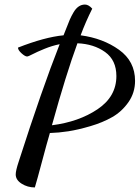

<svg xmlns="http://www.w3.org/2000/svg" viewBox="-20 -736 613 843"><path d="M49 30Q49 13 62 -26Q164 -344 242 -542Q208 -535 175 -521.5Q142 -508 123 -498Q104 -488 99 -488Q90 -488 74.5 -502Q59 -516 59 -527Q176 -573 259 -581Q263 -590 271.5 -612.5Q280 -635 286.5 -650Q293 -665 303 -682Q313 -699 325.5 -707.5Q338 -716 353 -716Q369 -716 385 -698Q356 -640 334 -581Q432 -568 502.5 -517.5Q573 -467 573 -381Q573 -329 544 -287.5Q515 -246 473 -222Q431 -198 376.5 -182Q322 -166 279.5 -159.5Q237 -153 199 -152Q186 -108 164.5 -27Q143 54 133 87Q101 87 75 70.5Q49 54 49 30ZM208 -186Q326 -201 408.5 -256.5Q491 -312 491 -402Q491 -472 441.5 -507.5Q392 -543 320 -546Q270 -410 208 -186Z"/></svg>

Font: TypoPRO Dancing Script
Style: Bold
Weight: 700
Designer: Pablo Impallari
Foundry: Pablo Impallari. www.impallari.com Igino Marini. www.ikern.com
Version: Version 1.002